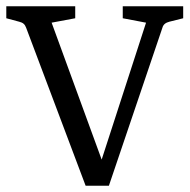

<svg xmlns="http://www.w3.org/2000/svg" viewBox="-23 -588 604 610"><path d="M249 2H323L493 -500C496 -511 504 -516 515 -519L559 -530V-568H367V-530L441 -516L300 -81L141 -516L216 -530V-568H-3V-530L38 -519C50 -516 56 -511 60 -500Z"/></svg>

Font: Yrsa
Style: Regular
Weight: 400
Designer: Anna Giedrys (Yrsa+Rasa design), David Brezina (Yrsa art-direction, Rasa art-direction, design)
Foundry: Rosetta Type Foundry
Version: Version 1.001;PS 1.1;hotconv 1.0.88;makeotf.lib2.5.647800